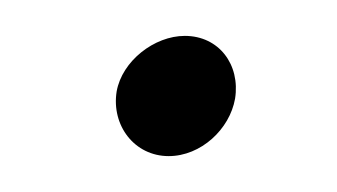

<svg xmlns="http://www.w3.org/2000/svg" viewBox="-20 -80 188 107"><path d="M45 -29C42 -10 55 7 74 7C92 7 108 -8 111 -25C114 -44 102 -60 83 -60C66 -60 48 -46 45 -29Z"/></svg>

Font: Scribbler
Style: BdIta
Weight: 700
Designer: Mew Too
Foundry: Cannot Into Space Fonts
Version: Version 1.001